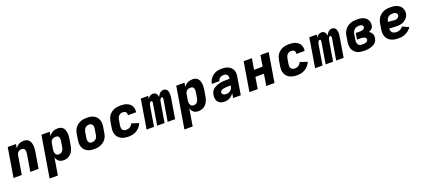

<svg xmlns="http://www.w3.org/2000/svg" viewBox="64 -1763 7071 3212"><g transform="rotate(-20 3600.0 -156.5)"><path d="M21 0 107 -520H254L242 -450Q255 -468 272 -483.5Q289 -499 309 -509Q329 -519 350.5 -523.5Q372 -528 393 -528Q420 -528 445 -518.5Q470 -509 486 -489.5Q502 -470 510 -445Q518 -420 520.5 -393.5Q523 -367 520.5 -339.5Q518 -312 514 -285L467 0H320Q332 -76 345 -152Q358 -228 370 -304Q372 -316 373 -328Q374 -340 372.5 -352Q371 -364 367 -374.5Q363 -385 355.5 -393Q348 -401 336.5 -404.5Q325 -408 313 -408Q298 -408 282 -403.5Q266 -399 253 -388Q240 -377 232.5 -362Q225 -347 223 -332L168 0Z M585 215 707 -520H854L842 -449Q855 -468 873 -483.5Q891 -499 911.5 -509Q932 -519 954 -523.5Q976 -528 998 -528Q1025 -528 1050.5 -519Q1076 -510 1092.5 -490.5Q1109 -471 1117 -446Q1125 -421 1128 -394.5Q1131 -368 1128.5 -340Q1126 -312 1122 -285L1105 -185Q1101 -161 1094.5 -137.5Q1088 -114 1076 -92Q1064 -70 1047 -50.5Q1030 -31 1008 -17.5Q986 -4 962 2Q938 8 914 8Q890 8 867.5 2Q845 -4 828 -17.5Q811 -31 800 -50.5Q789 -70 783 -92L732 215ZM872 -112Q889 -112 906 -119Q923 -126 934.5 -140Q946 -154 952.5 -171Q959 -188 962 -204L978 -304Q980 -317 981 -329Q982 -341 980 -353Q978 -365 974 -375.5Q970 -386 962 -394Q954 -402 942 -405Q930 -408 918 -408Q902 -408 885.5 -403.5Q869 -399 855.5 -389Q842 -379 833.5 -363.5Q825 -348 823 -332L806 -232Q804 -218 803 -204Q802 -190 803.5 -177Q805 -164 810 -151.5Q815 -139 824 -129.5Q833 -120 845.5 -116Q858 -112 872 -112Z M1458 8Q1425 8 1393.5 2.5Q1362 -3 1334.5 -17.5Q1307 -32 1287 -55.5Q1267 -79 1257 -108Q1247 -137 1246.5 -169.5Q1246 -202 1252 -235L1268 -335Q1273 -363 1283 -390Q1293 -417 1311 -440.5Q1329 -464 1353.5 -481.5Q1378 -499 1405 -509.5Q1432 -520 1460 -524Q1488 -528 1516 -528Q1548 -528 1580 -522.5Q1612 -517 1639 -502.5Q1666 -488 1686 -464.5Q1706 -441 1716 -412Q1726 -383 1726.5 -350.5Q1727 -318 1722 -285L1705 -185Q1701 -157 1690.5 -130Q1680 -103 1662 -79.5Q1644 -56 1619.5 -38.5Q1595 -21 1568 -10.5Q1541 0 1513 4Q1485 8 1458 8ZM1460 -112Q1478 -112 1496 -118Q1514 -124 1528.5 -137.5Q1543 -151 1551 -168.5Q1559 -186 1562 -204L1578 -304Q1580 -317 1581 -329.5Q1582 -342 1580 -353.5Q1578 -365 1572.5 -376Q1567 -387 1558.5 -394.5Q1550 -402 1538 -405Q1526 -408 1514 -408Q1496 -408 1477.5 -402Q1459 -396 1444.5 -382.5Q1430 -369 1422.5 -351.5Q1415 -334 1412 -316L1395 -216Q1393 -203 1392.5 -190.5Q1392 -178 1394 -166.5Q1396 -155 1401 -144Q1406 -133 1414.5 -125.5Q1423 -118 1435 -115Q1447 -112 1460 -112Z M2070 8Q2037 8 2004 2.5Q1971 -3 1943 -16.5Q1915 -30 1893 -53Q1871 -76 1859.5 -105.5Q1848 -135 1847 -168.5Q1846 -202 1852 -235L1868 -335Q1873 -362 1883 -389Q1893 -416 1910.5 -439.5Q1928 -463 1952.5 -481Q1977 -499 2003.5 -509.5Q2030 -520 2058 -524Q2086 -528 2113 -528Q2142 -528 2170.5 -524.5Q2199 -521 2224.5 -511.5Q2250 -502 2271.5 -485.5Q2293 -469 2307 -445.5Q2321 -422 2325 -394Q2329 -366 2325 -337Q2324 -336 2324 -334.5Q2324 -333 2324 -332H2178Q2178 -332 2178 -332.5Q2178 -333 2178 -334Q2181 -349 2178 -363.5Q2175 -378 2166 -388.5Q2157 -399 2142.5 -403.5Q2128 -408 2113 -408Q2095 -408 2076.5 -402Q2058 -396 2044 -382.5Q2030 -369 2022.5 -351.5Q2015 -334 2012 -316L1995 -216Q1992 -196 1993.5 -176.5Q1995 -157 2005 -141.5Q2015 -126 2033 -119Q2051 -112 2070 -112Q2087 -112 2104.5 -116Q2122 -120 2137.5 -130Q2153 -140 2164.5 -154.5Q2176 -169 2183 -186L2312 -143Q2297 -109 2271.5 -79Q2246 -49 2213 -28.5Q2180 -8 2143 0Q2106 8 2070 8Z M2390 0 2476 -520H2608L2599 -467Q2607 -480 2616.5 -491.5Q2626 -503 2638.5 -511.5Q2651 -520 2665 -524Q2679 -528 2693 -528Q2710 -528 2725.5 -521.5Q2741 -515 2751 -502Q2761 -489 2766.5 -473Q2772 -457 2773 -440Q2781 -457 2791 -473Q2801 -489 2814.5 -501.5Q2828 -514 2845.5 -521Q2863 -528 2880 -528Q2899 -528 2915 -520.5Q2931 -513 2941 -499Q2951 -485 2956 -468Q2961 -451 2962 -433Q2963 -415 2961.5 -396.5Q2960 -378 2957 -359L2898 0H2765L2829 -381Q2830 -388 2830 -394.5Q2830 -401 2827.5 -407Q2825 -413 2820 -416.5Q2815 -420 2808 -420Q2800 -420 2794 -414Q2788 -408 2784 -400.5Q2780 -393 2777 -385Q2774 -377 2772 -369Q2770 -361 2768.5 -353Q2767 -345 2766 -337L2710 0H2578L2641 -381Q2642 -388 2642 -394.5Q2642 -401 2640 -407Q2638 -413 2632.5 -416.5Q2627 -420 2621 -420Q2613 -420 2606.5 -414Q2600 -408 2596 -400.5Q2592 -393 2589.5 -385Q2587 -377 2584.5 -369Q2582 -361 2580.5 -353Q2579 -345 2578 -337L2522 0Z M2985 215 3107 -520H3254L3242 -449Q3255 -468 3273 -483.5Q3291 -499 3311.5 -509Q3332 -519 3354 -523.5Q3376 -528 3398 -528Q3425 -528 3450.5 -519Q3476 -510 3492.5 -490.5Q3509 -471 3517 -446Q3525 -421 3528 -394.5Q3531 -368 3528.5 -340Q3526 -312 3522 -285L3505 -185Q3501 -161 3494.5 -137.5Q3488 -114 3476 -92Q3464 -70 3447 -50.5Q3430 -31 3408 -17.5Q3386 -4 3362 2Q3338 8 3314 8Q3290 8 3267.5 2Q3245 -4 3228 -17.5Q3211 -31 3200 -50.5Q3189 -70 3183 -92L3132 215ZM3272 -112Q3289 -112 3306 -119Q3323 -126 3334.5 -140Q3346 -154 3352.5 -171Q3359 -188 3362 -204L3378 -304Q3380 -317 3381 -329Q3382 -341 3380 -353Q3378 -365 3374 -375.5Q3370 -386 3362 -394Q3354 -402 3342 -405Q3330 -408 3318 -408Q3302 -408 3285.5 -403.5Q3269 -399 3255.5 -389Q3242 -379 3233.5 -363.5Q3225 -348 3223 -332L3206 -232Q3204 -218 3203 -204Q3202 -190 3203.5 -177Q3205 -164 3210 -151.5Q3215 -139 3224 -129.5Q3233 -120 3245.5 -116Q3258 -112 3272 -112Z M3780 8Q3746 8 3715 -2.5Q3684 -13 3664 -37Q3644 -61 3639 -94Q3634 -127 3639 -161Q3643 -183 3651 -204Q3659 -225 3674 -242Q3689 -259 3708.5 -272Q3728 -285 3749 -294Q3770 -303 3791.5 -308.5Q3813 -314 3834.5 -317.5Q3856 -321 3877 -322Q3898 -323 3919 -323H3984L3985 -331Q3988 -348 3985.5 -365Q3983 -382 3973 -394.5Q3963 -407 3946.5 -412Q3930 -417 3913 -417Q3897 -417 3880 -413.5Q3863 -410 3848.5 -400Q3834 -390 3824 -375Q3814 -360 3811 -344H3676Q3681 -370 3692 -395Q3703 -420 3720.5 -442.5Q3738 -465 3760.5 -482Q3783 -499 3808.5 -509.5Q3834 -520 3860.5 -524Q3887 -528 3913 -528Q3944 -528 3973.5 -523.5Q4003 -519 4029.5 -507.5Q4056 -496 4077 -476Q4098 -456 4109.5 -430Q4121 -404 4122.5 -373.5Q4124 -343 4118 -313L4067 0H3931L3944 -84Q3931 -63 3912.5 -45Q3894 -27 3872.5 -15Q3851 -3 3827 2.5Q3803 8 3780 8ZM3853 -103Q3873 -103 3894 -111Q3915 -119 3930.5 -135Q3946 -151 3954 -171.5Q3962 -192 3966 -212H3919Q3910 -212 3900 -212Q3890 -212 3880 -211Q3870 -210 3860 -208.5Q3850 -207 3839.5 -205Q3829 -203 3819.5 -200Q3810 -197 3800.5 -192Q3791 -187 3784 -178.5Q3777 -170 3775 -160Q3773 -146 3779.5 -133.5Q3786 -121 3798 -114Q3810 -107 3824 -105Q3838 -103 3853 -103Z M4221 0 4307 -520H4454L4421 -325H4574L4606 -520H4753L4667 0H4520L4554 -206H4402L4368 0Z M5070 8Q5037 8 5004 2.5Q4971 -3 4943 -16.5Q4915 -30 4893 -53Q4871 -76 4859.5 -105.5Q4848 -135 4847 -168.5Q4846 -202 4852 -235L4868 -335Q4873 -362 4883 -389Q4893 -416 4910.5 -439.5Q4928 -463 4952.5 -481Q4977 -499 5003.5 -509.5Q5030 -520 5058 -524Q5086 -528 5113 -528Q5142 -528 5170.5 -524.5Q5199 -521 5224.5 -511.5Q5250 -502 5271.5 -485.5Q5293 -469 5307 -445.5Q5321 -422 5325 -394Q5329 -366 5325 -337Q5324 -336 5324 -334.5Q5324 -333 5324 -332H5178Q5178 -332 5178 -332.5Q5178 -333 5178 -334Q5181 -349 5178 -363.5Q5175 -378 5166 -388.5Q5157 -399 5142.5 -403.5Q5128 -408 5113 -408Q5095 -408 5076.5 -402Q5058 -396 5044 -382.5Q5030 -369 5022.5 -351.5Q5015 -334 5012 -316L4995 -216Q4992 -196 4993.5 -176.5Q4995 -157 5005 -141.5Q5015 -126 5033 -119Q5051 -112 5070 -112Q5087 -112 5104.5 -116Q5122 -120 5137.5 -130Q5153 -140 5164.5 -154.5Q5176 -169 5183 -186L5312 -143Q5297 -109 5271.5 -79Q5246 -49 5213 -28.5Q5180 -8 5143 0Q5106 8 5070 8Z M5390 0 5476 -520H5608L5599 -467Q5607 -480 5616.5 -491.5Q5626 -503 5638.5 -511.5Q5651 -520 5665 -524Q5679 -528 5693 -528Q5710 -528 5725.5 -521.5Q5741 -515 5751 -502Q5761 -489 5766.5 -473Q5772 -457 5773 -440Q5781 -457 5791 -473Q5801 -489 5814.5 -501.5Q5828 -514 5845.5 -521Q5863 -528 5880 -528Q5899 -528 5915 -520.5Q5931 -513 5941 -499Q5951 -485 5956 -468Q5961 -451 5962 -433Q5963 -415 5961.5 -396.5Q5960 -378 5957 -359L5898 0H5765L5829 -381Q5830 -388 5830 -394.5Q5830 -401 5827.5 -407Q5825 -413 5820 -416.5Q5815 -420 5808 -420Q5800 -420 5794 -414Q5788 -408 5784 -400.5Q5780 -393 5777 -385Q5774 -377 5772 -369Q5770 -361 5768.5 -353Q5767 -345 5766 -337L5710 0H5578L5641 -381Q5642 -388 5642 -394.5Q5642 -401 5640 -407Q5638 -413 5632.5 -416.5Q5627 -420 5621 -420Q5613 -420 5606.5 -414Q5600 -408 5596 -400.5Q5592 -393 5589.5 -385Q5587 -377 5584.5 -369Q5582 -361 5580.5 -353Q5579 -345 5578 -337L5522 0Z M6269 8Q6236 8 6203 3Q6170 -2 6141.5 -15.5Q6113 -29 6091.5 -52.5Q6070 -76 6059 -105.5Q6048 -135 6047 -168.5Q6046 -202 6052 -235L6068 -335Q6073 -363 6084 -390.5Q6095 -418 6114 -442Q6133 -466 6158 -483Q6183 -500 6211 -510.5Q6239 -521 6267.5 -524.5Q6296 -528 6324 -528Q6351 -528 6377.5 -524.5Q6404 -521 6428.5 -512.5Q6453 -504 6473.5 -488.5Q6494 -473 6507 -452Q6520 -431 6525 -404.5Q6530 -378 6525 -351Q6523 -336 6516.5 -321Q6510 -306 6498.5 -294.5Q6487 -283 6473 -275Q6459 -267 6444 -261Q6460 -252 6473.5 -238.5Q6487 -225 6495.5 -208Q6504 -191 6506 -171Q6508 -151 6504 -130Q6500 -107 6488 -84Q6476 -61 6456 -45Q6436 -29 6412.5 -18.5Q6389 -8 6365 -2.5Q6341 3 6317 5.5Q6293 8 6269 8ZM6271 -103Q6281 -103 6290.5 -103.5Q6300 -104 6310 -106Q6320 -108 6329.5 -111Q6339 -114 6348 -119Q6357 -124 6363.5 -132.5Q6370 -141 6372 -150Q6374 -167 6365 -180Q6356 -193 6341.5 -199.5Q6327 -206 6311 -208Q6295 -210 6278 -210H6212L6230 -321H6297Q6306 -321 6315.5 -321.5Q6325 -322 6334 -323.5Q6343 -325 6352.5 -328Q6362 -331 6370.5 -336.5Q6379 -342 6384.5 -350Q6390 -358 6392 -367Q6394 -380 6388 -391Q6382 -402 6372 -407.5Q6362 -413 6349.5 -415Q6337 -417 6324 -417Q6303 -417 6281.5 -411.5Q6260 -406 6242.5 -392Q6225 -378 6215 -358Q6205 -338 6201 -317L6185 -217Q6182 -202 6182 -187.5Q6182 -173 6185.5 -159Q6189 -145 6196.5 -133.5Q6204 -122 6215.5 -115Q6227 -108 6241.5 -105.5Q6256 -103 6271 -103Z M6877 8Q6843 8 6809.5 3Q6776 -2 6747 -15.5Q6718 -29 6695.5 -52Q6673 -75 6661 -104.5Q6649 -134 6647.5 -167.5Q6646 -201 6652 -235L6668 -335Q6673 -363 6683.5 -390Q6694 -417 6712 -440.5Q6730 -464 6755 -482Q6780 -500 6807 -510.5Q6834 -521 6862.5 -524.5Q6891 -528 6918 -528Q6947 -528 6975 -524.5Q7003 -521 7028.5 -511.5Q7054 -502 7076 -485.5Q7098 -469 7111.5 -446.5Q7125 -424 7130.5 -396.5Q7136 -369 7132 -340Q7128 -318 7117.5 -296.5Q7107 -275 7090.5 -257.5Q7074 -240 7053.5 -227Q7033 -214 7011 -206.5Q6989 -199 6966.5 -196Q6944 -193 6921 -193Q6904 -193 6886.5 -194Q6869 -195 6851.5 -196Q6834 -197 6817 -198Q6800 -199 6782 -200Q6780 -180 6785.5 -160.5Q6791 -141 6804.5 -127.5Q6818 -114 6837 -108.5Q6856 -103 6877 -103Q6893 -103 6909.5 -105.5Q6926 -108 6941.5 -115Q6957 -122 6970.5 -133Q6984 -144 6994 -158L7107 -108Q7088 -80 7061.5 -56.5Q7035 -33 7004.5 -18.5Q6974 -4 6941.5 2Q6909 8 6877 8ZM6921 -300Q6933 -300 6945.5 -303.5Q6958 -307 6969.5 -314Q6981 -321 6989 -332.5Q6997 -344 6999 -356Q7001 -371 6994.5 -384Q6988 -397 6975.5 -404.5Q6963 -412 6948.5 -414.5Q6934 -417 6919 -417Q6899 -417 6878 -411.5Q6857 -406 6840 -391.5Q6823 -377 6814 -357Q6805 -337 6801 -317L6800 -311Q6815 -309 6830.5 -308.5Q6846 -308 6861 -307Q6876 -306 6890.5 -303Q6905 -300 6921 -300Z"/></g></svg>

Font: Iosevka SS04 Heavy Extended
Style: Italic
Weight: 900
Width: 7
Italic angle: -9°
Monospace: yes
Designer: Belleve Invis
Foundry: Belleve Invis
Version: Version 19.0.0; ttfautohint (v1.8.4)